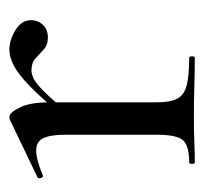

<svg xmlns="http://www.w3.org/2000/svg" viewBox="-33 -402 435 409"><g transform="rotate(-90 184.5 -197.5)"><path d="M149 -271 143 -282Q181 -328 206 -352Q231 -376 249 -385.5Q267 -395 283 -395Q304 -395 325 -382Q346 -369 346 -349Q346 -334 336 -323.5Q326 -313 309 -313Q293 -313 283.5 -322Q274 -331 264.5 -339.5Q255 -348 239 -348Q231 -348 221 -343Q211 -338 194.5 -321.5Q178 -305 149 -271ZM43 0Q40 0 40 -6Q40 -12 43 -12Q79 -12 90.5 -25.5Q102 -39 102 -81V-276Q102 -308 94.5 -323Q87 -338 69 -338Q59 -338 46 -334.5Q33 -331 16 -324Q12 -322 10 -327.5Q8 -333 11 -335L134 -394Q138 -395 140 -395Q149 -395 160 -373Q171 -351 171 -310V-81Q171 -53 178.5 -38Q186 -23 206.5 -17.5Q227 -12 266 -12Q269 -12 269 -6Q269 0 266 0Q240 0 207 -1Q174 -2 137 -2Q110 -2 85.5 -1Q61 0 43 0Z"/></g></svg>

Font: Cormorant Infant Light Medium
Style: Regular
Weight: 500
Version: Version 4.001